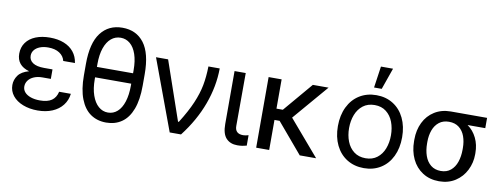

<svg xmlns="http://www.w3.org/2000/svg" viewBox="-62 -1080 3715 1420"><g transform="rotate(10 1795.5 -370.0)"><path d="M146.5 -265.1Q51.8 -292 51.8 -380.9Q51.8 -429.2 77.4 -464.6Q103 -500 149.2 -518.6Q195.3 -537.1 255.9 -537.1Q316.4 -537.1 362.1 -518.8Q407.7 -500.5 435.3 -466.1Q462.9 -431.6 469.7 -383.8H381.8Q373.5 -419.9 340.6 -441.4Q307.6 -462.9 255.9 -462.9Q220.2 -462.9 193.6 -452.4Q167 -441.9 152.3 -423.3Q137.7 -404.8 137.7 -380.9Q137.7 -347.2 166.5 -327.9Q195.3 -308.6 251 -308.6H314.5V-237.3H251Q215.3 -237.3 188 -225.6Q160.6 -213.9 145.8 -193.6Q130.9 -173.3 130.9 -148.4Q130.9 -124 147 -105.5Q163.1 -86.9 192.9 -76.7Q222.7 -66.4 261.7 -66.4Q318.8 -66.4 350.1 -87.9Q381.3 -109.4 391.6 -154.3H479.5Q473.6 -105 444.8 -67.9Q416 -30.8 367.9 -10.5Q319.8 9.8 257.8 9.8Q196.3 9.8 147 -9.5Q97.7 -28.8 69.8 -63.7Q42 -98.6 42 -143.6Q42 -183.1 65.7 -216.3Q89.4 -249.5 146.5 -265.1Z M772.5 9.8Q704.6 9.8 655 -24.7Q605.5 -59.1 578.1 -129.6Q550.8 -200.2 550.8 -305.7V-391.6Q550.8 -548.3 609.4 -625.2Q668 -702.1 771.5 -702.1Q876 -702.1 934.1 -625.5Q992.2 -548.8 992.2 -391.6V-305.7Q992.2 -199.7 965.6 -129.4Q939 -59.1 889.6 -24.7Q840.3 9.8 772.5 9.8ZM771.5 -627Q731 -627 700.2 -601.3Q669.4 -575.7 652.1 -526.1Q634.8 -476.6 634.8 -407.2V-383.8H906.2V-407.2Q906.2 -476.6 889.4 -526.1Q872.6 -575.7 842 -601.3Q811.5 -627 771.5 -627ZM772.5 -65.4Q813 -65.4 843.3 -92.3Q873.5 -119.1 889.9 -170.2Q906.2 -221.2 906.2 -291V-305.7H634.8V-291Q634.8 -221.7 652.6 -170.7Q670.4 -119.6 701.7 -92.5Q732.9 -65.4 772.5 -65.4Z M1052.7 -530.3H1143.6L1295.9 -88.9H1301.8Q1358.9 -179.2 1389.6 -251.5Q1420.4 -323.7 1432.6 -387.9Q1444.8 -452.1 1446.3 -530.3H1531.2Q1530.3 -395.5 1480.7 -260.5Q1431.2 -125.5 1334 0H1249Z M1726.6 -530.3 1725.6 -132.8Q1725.6 -74.2 1787.1 -74.2Q1803.2 -74.2 1827.1 -81.1V-2.9Q1811 1.5 1794.9 4.2Q1778.8 6.8 1756.8 6.8Q1704.1 6.8 1673.3 -26.1Q1642.6 -59.1 1642.6 -131.8V-530.3Z M1996.1 -310.5H2043.9L2230.5 -530.3H2348.6L2121.6 -265.1L2348.6 0H2225.6L2034.7 -225.6H1996.1V0H1898.4V-530.3H1996.1Z M2465.8 -262.7Q2465.8 -344.2 2496.1 -406.5Q2526.4 -468.8 2581.3 -502.9Q2636.2 -537.1 2708 -537.1Q2779.3 -537.1 2833.7 -502.9Q2888.2 -468.8 2918.2 -406.5Q2948.2 -344.2 2948.2 -262.7Q2948.2 -181.2 2918.2 -119.1Q2888.2 -57.1 2833.7 -23.2Q2779.3 10.7 2708 10.7Q2636.2 10.7 2581.3 -23.2Q2526.4 -57.1 2496.1 -119.1Q2465.8 -181.2 2465.8 -262.7ZM2864.3 -262.7Q2864.3 -317.4 2846.9 -362.8Q2829.6 -408.2 2794.4 -435.5Q2759.3 -462.9 2708 -462.9Q2655.8 -462.9 2620.4 -435.5Q2585 -408.2 2567.4 -362.8Q2549.8 -317.4 2549.8 -262.7Q2549.8 -208 2567.4 -162.8Q2585 -117.7 2620.4 -90.6Q2655.8 -63.5 2708 -63.5Q2759.3 -63.5 2794.4 -90.6Q2829.6 -117.7 2846.9 -162.8Q2864.3 -208 2864.3 -262.7ZM2703.1 -751H2793.9L2737.3 -589.8H2679.7Z M3270.5 -513.7H3542V-436.5H3409.2Q3453.1 -405.3 3477.5 -355Q3502 -304.7 3502 -242.2V-232.4Q3502 -168.9 3474.1 -113.3Q3446.3 -57.6 3394.3 -23.9Q3342.3 9.8 3272.5 9.8Q3201.7 9.8 3148.9 -24.2Q3096.2 -58.1 3068.1 -117.4Q3040 -176.8 3040 -251V-262.7Q3040 -334 3067.9 -391.1Q3095.7 -448.2 3148.2 -481Q3200.7 -513.7 3270.5 -513.7ZM3272.5 -67.4Q3316.9 -67.4 3346.4 -92Q3376 -116.7 3390.1 -158.2Q3404.3 -199.7 3404.3 -251V-262.7Q3404.3 -311 3390.1 -350.3Q3376 -389.6 3345.9 -413.1Q3315.9 -436.5 3270.5 -436.5Q3226.1 -436.5 3196.3 -413.1Q3166.5 -389.6 3152.1 -350.3Q3137.7 -311 3137.7 -262.7V-251Q3137.7 -199.7 3152.1 -158.2Q3166.5 -116.7 3196.8 -92Q3227.1 -67.4 3272.5 -67.4Z"/></g></svg>

Font: Pretendard JP
Style: Regular
Weight: 400
Designer: Base glyphs from Inter by Rasmus Andersson; Hangeul glyphs from Noto Sans CJK(Source Han Sans) by Jang Soo-young and Kan
Foundry: Kil Hyung-jin
Version: Version 1.309